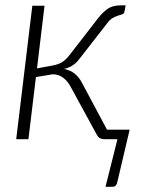

<svg xmlns="http://www.w3.org/2000/svg" viewBox="-20 -519 543 716"><path d="M336 -438.5Q357 -467.5 377.5 -483.2Q398 -499 427.5 -499H448.5L444 -475Q442.5 -468 436 -465.8Q429.5 -463.5 420.5 -460.8Q411.5 -458 400.8 -452.2Q390 -446.5 379.5 -432L282.5 -307.5Q275.5 -298 269 -290.8Q262.5 -283.5 255 -278Q247.5 -272.5 238.8 -268.5Q230 -264.5 219 -262Q244 -257 260.8 -242.5Q277.5 -228 289 -204L379 -35.5H463.5L417 162Q413 177.5 400.5 177.5H373.5L418 0H371Q358.5 0 351.8 -4.2Q345 -8.5 341 -16.5L244.5 -193.5Q234 -214.5 216.8 -228.2Q199.5 -242 176 -242L114 -231.5L86 0H40.5L100.5 -497.5H146L118 -264L177.5 -275Q198.5 -279 212 -287.5Q225.5 -296 238 -312Z"/></svg>

Font: Lato Light
Style: Italic
Weight: 300
Italic angle: -7°
Designer: Lukasz Dziedzic
Foundry: tyPoland Lukasz Dziedzic
Version: Version 2.007; 2014-02-27